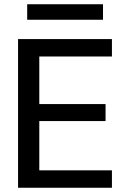

<svg xmlns="http://www.w3.org/2000/svg" viewBox="-20 -884 596 904"><path d="M65 0V-700H507V-618H165V-394H477V-314H165V-82H507V0ZM108 -791V-864H465V-791Z"/></svg>

Font: DM Sans 28pt Medium
Style: Regular
Weight: 500
Version: Version 4.004;gftools[0.9.30]